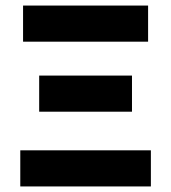

<svg xmlns="http://www.w3.org/2000/svg" viewBox="-20 -671 616 691"><path d="M53 0H523V-130H53ZM121 -269H455V-399H121ZM63 -521H513V-651H63Z"/></svg>

Font: Source Sans Pro
Style: Bold
Weight: 700
Designer: Paul D. Hunt
Foundry: Adobe Systems Incorporated
Version: Version 3.006;hotconv 1.0.111;makeotfexe 2.5.65597